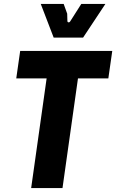

<svg xmlns="http://www.w3.org/2000/svg" viewBox="-20 -960 593 980"><path d="M139 0 218 -560H63L83 -700H553L533 -560H378L299 0ZM254 -768 188 -940H305L323 -890L324 -853Q324 -847 329.5 -846Q335 -845 339 -852L395 -940H518L404 -768Z"/></svg>

Font: Finlandica
Style: Italic
Weight: 400
Italic angle: -8°
Designer: Niklas Ekholm, Juho Hiilivirta, Jaakko Suomalainen
Foundry: Helsinki Type Studio
Version: Version 1.064